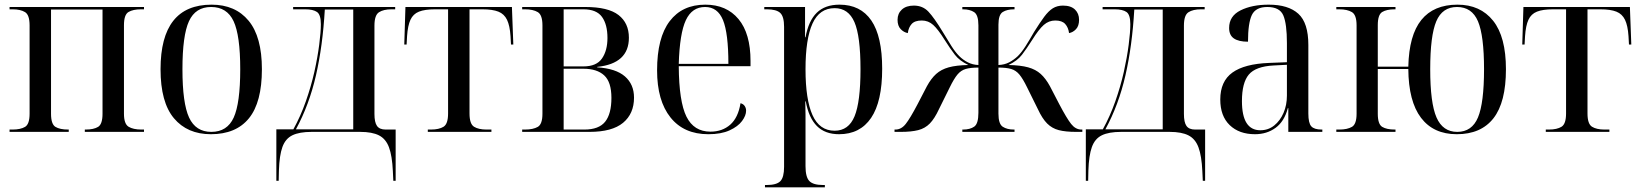

<svg xmlns="http://www.w3.org/2000/svg" viewBox="-20 -566 7038 824"><path d="M21 0V-10H34Q68 -10 87.5 -21.5Q107 -33 107 -78V-457Q107 -502 87.5 -514Q68 -526 34 -526H21V-536H598V-526H585Q551 -526 531.5 -514.5Q512 -503 512 -458V-78Q512 -34 532 -22Q552 -10 587 -10H598V0H344V-10H348Q382 -10 401 -21.5Q420 -33 420 -78V-525H199V-78Q199 -33 218 -21.5Q237 -10 272 -10H275V0Z M885 10Q784 10 726.5 -58.5Q669 -127 669 -269Q669 -546 888 -546Q990 -546 1047 -477Q1104 -408 1104 -269Q1104 -127 1048.5 -58.5Q993 10 885 10ZM887 0Q955 0 983 -61.5Q1011 -123 1011 -269Q1011 -414 982.5 -475Q954 -536 886 -536Q819 -536 791 -475Q763 -414 763 -269Q763 -123 791.5 -61.5Q820 0 887 0Z M1166 210V-11H1239Q1270 -67 1292.5 -131Q1315 -195 1329 -257Q1343 -320 1350 -374.5Q1357 -429 1357 -462Q1357 -503 1340.5 -514.5Q1324 -526 1290 -526H1238V-536H1676V-526H1660Q1626 -526 1606.5 -513.5Q1587 -501 1587 -456V-77Q1587 -41 1598 -25.5Q1609 -10 1635 -10H1678V210H1668L1666 168Q1663 103 1649.5 66.5Q1636 30 1606.5 15Q1577 0 1526 0H1317Q1265 0 1235 14.5Q1205 29 1192 65Q1179 101 1177 166L1176 210ZM1250 -11H1496V-525H1374Q1365 -369 1336 -242.5Q1307 -116 1250 -11Z M1816 0V-10H1829Q1864 -10 1883.5 -22Q1903 -34 1903 -79V-526H1847Q1803 -526 1778 -516Q1753 -506 1741.5 -481Q1730 -456 1727 -411L1725 -375H1715L1720 -536H2177L2183 -375H2173L2171 -411Q2168 -456 2156 -481Q2144 -506 2119 -516Q2094 -526 2050 -526H1995V-79Q1995 -34 2014.5 -22Q2034 -10 2068 -10H2089V0Z M2221 0V-10H2233Q2268 -10 2288 -21.5Q2308 -33 2308 -78V-457Q2308 -502 2288 -514Q2268 -526 2233 -526H2221V-536H2492Q2590 -536 2634.5 -501.5Q2679 -467 2679 -404Q2679 -293 2543 -279V-277Q2623 -272 2662 -238Q2701 -204 2701 -147Q2701 -78 2654 -39Q2607 0 2510 0ZM2484 -281Q2540 -281 2563.5 -315Q2587 -349 2587 -403Q2587 -461 2563.5 -493.5Q2540 -526 2484 -526H2399V-281ZM2488 -10Q2550 -10 2577 -43.5Q2604 -77 2604 -146Q2604 -214 2573 -242.5Q2542 -271 2484 -271H2399V-10Z M3020 10Q2915 10 2857.5 -62Q2800 -134 2800 -264Q2800 -404 2854 -475Q2908 -546 3007 -546Q3098 -546 3149.5 -484Q3201 -422 3201 -304V-282H2893Q2894 -130 2926 -65.5Q2958 -1 3029 -1Q3080 -1 3114 -31Q3148 -61 3158 -123Q3170 -120 3176 -111Q3182 -102 3182 -91Q3182 -70 3164.5 -46.5Q3147 -23 3111 -6.5Q3075 10 3020 10ZM3106 -292Q3106 -423 3083 -479.5Q3060 -536 3006 -536Q2950 -536 2923.5 -479.5Q2897 -423 2893 -292Z M3263 238V228H3270Q3313 228 3329 211.5Q3345 195 3345 150V-451Q3345 -495 3328.5 -510.5Q3312 -526 3271 -526H3260V-536H3435V-406H3437Q3450 -477 3485.5 -511.5Q3521 -546 3583 -546Q3673 -546 3719.5 -478Q3766 -410 3766 -271Q3766 -130 3718.5 -60Q3671 10 3581 10Q3521 10 3486 -25Q3451 -60 3438 -131H3436Q3437 -102 3437 -73.5Q3437 -45 3437 -16V147Q3437 194 3453.5 211Q3470 228 3512 228H3520V238ZM3562 -5Q3622 -5 3647.5 -67Q3673 -129 3673 -269Q3673 -411 3647 -471Q3621 -531 3562 -531Q3497 -531 3467 -465Q3437 -399 3437 -269Q3437 -139 3467 -72Q3497 -5 3562 -5Z M3819 0V-10H3823Q3848 -10 3867 -34Q3886 -58 3918 -119L3958 -196Q3976 -229 3997.5 -248.5Q4019 -268 4051.5 -277Q4084 -286 4136 -287Q4098 -305 4078 -331Q4058 -357 4034 -395Q4006 -440 3985 -459Q3964 -478 3936 -478Q3906 -478 3892.5 -463Q3879 -448 3876 -424Q3859 -427 3845.5 -441Q3832 -455 3832 -481Q3832 -508 3850.5 -525Q3869 -542 3902 -542Q3940 -542 3964.5 -516Q3989 -490 4026 -429Q4047 -394 4063.5 -368Q4080 -342 4097 -325Q4113 -309 4133.5 -298.5Q4154 -288 4179 -287V-457Q4179 -502 4160.5 -514Q4142 -526 4113 -526H4110V-536H4334V-526H4332Q4302 -526 4283.5 -514.5Q4265 -503 4265 -460V-287Q4291 -288 4311 -298.5Q4331 -309 4348 -325Q4365 -342 4381.5 -368Q4398 -394 4418 -429Q4443 -469 4461.5 -494Q4480 -519 4498.5 -530.5Q4517 -542 4542 -542Q4576 -542 4593.5 -525Q4611 -508 4611 -481Q4611 -455 4598 -441Q4585 -427 4568 -424Q4565 -448 4551.5 -463Q4538 -478 4509 -478Q4481 -478 4459.5 -459Q4438 -440 4410 -395Q4386 -357 4366 -331Q4346 -305 4308 -287Q4360 -286 4392.5 -277Q4425 -268 4446.5 -248.5Q4468 -229 4486 -196L4526 -119Q4558 -58 4577 -34Q4596 -10 4621 -10H4625V0H4598Q4553 0 4524 -7.5Q4495 -15 4474 -36Q4453 -57 4434 -98L4388 -191Q4370 -228 4355 -246Q4340 -264 4319.5 -270Q4299 -276 4265 -276V-78Q4265 -34 4283.5 -22Q4302 -10 4331 -10H4334V0H4110V-10H4113Q4143 -10 4161 -22.5Q4179 -35 4179 -82V-276Q4145 -276 4124.5 -270Q4104 -264 4089 -246Q4074 -228 4056 -191L4010 -98Q3991 -57 3970.5 -36Q3950 -15 3920.5 -7.5Q3891 0 3846 0Z M4640 210V-11H4713Q4744 -67 4766.5 -131Q4789 -195 4803 -257Q4817 -320 4824 -374.5Q4831 -429 4831 -462Q4831 -503 4814.5 -514.5Q4798 -526 4764 -526H4712V-536H5150V-526H5134Q5100 -526 5080.5 -513.5Q5061 -501 5061 -456V-77Q5061 -41 5072 -25.5Q5083 -10 5109 -10H5152V210H5142L5140 168Q5137 103 5123.5 66.5Q5110 30 5080.5 15Q5051 0 5000 0H4791Q4739 0 4709 14.5Q4679 29 4666 65Q4653 101 4651 166L4650 210ZM4724 -11H4970V-525H4848Q4839 -369 4810 -242.5Q4781 -116 4724 -11Z M5366 10Q5298 10 5257.5 -29Q5217 -68 5217 -139Q5217 -217 5269 -254.5Q5321 -292 5427 -296L5503 -299V-381Q5503 -464 5487.5 -500Q5472 -536 5419 -536Q5369 -536 5352.5 -501.5Q5336 -467 5336 -387Q5296 -387 5275.5 -401Q5255 -415 5255 -446Q5255 -497 5304 -521.5Q5353 -546 5425 -546Q5509 -546 5552 -507Q5595 -468 5595 -373V-79Q5595 -38 5607.5 -24Q5620 -10 5652 -10H5655V0H5509V-102H5507Q5492 -45 5454.5 -17.5Q5417 10 5366 10ZM5389 -7Q5423 -7 5448.5 -27.5Q5474 -48 5488.5 -81.5Q5503 -115 5503 -156V-288L5446 -285Q5369 -281 5339.5 -246Q5310 -211 5310 -132Q5310 -7 5389 -7Z M6232 10Q6132 10 6078.5 -60.5Q6025 -131 6024 -270H5893V-78Q5893 -33 5912 -21.5Q5931 -10 5966 -10H5969V0H5715V-10H5728Q5762 -10 5782 -21.5Q5802 -33 5802 -78V-457Q5802 -502 5782 -514Q5762 -526 5728 -526H5715V-536H5969V-526H5965Q5931 -526 5912 -514.5Q5893 -503 5893 -458V-280H6024Q6027 -415 6080 -480.5Q6133 -546 6235 -546Q6333 -546 6388 -477Q6443 -408 6443 -269Q6443 -127 6389.5 -58.5Q6336 10 6232 10ZM6234 0Q6297 0 6323 -62Q6349 -124 6349 -269Q6349 -413 6323 -474.5Q6297 -536 6233 -536Q6170 -536 6144 -474.5Q6118 -413 6118 -269Q6118 -124 6145 -62Q6172 0 6234 0Z M6614 0V-10H6627Q6662 -10 6681.5 -22Q6701 -34 6701 -79V-526H6645Q6601 -526 6576 -516Q6551 -506 6539.5 -481Q6528 -456 6525 -411L6523 -375H6513L6518 -536H6975L6981 -375H6971L6969 -411Q6966 -456 6954 -481Q6942 -506 6917 -516Q6892 -526 6848 -526H6793V-79Q6793 -34 6812.5 -22Q6832 -10 6866 -10H6887V0Z"/></svg>

Font: Noto Serif Display SemiCondensed
Style: Regular
Weight: 400
Width: 4
Designer: Monotype Design Team
Foundry: Monotype Imaging Inc.
Version: Version 2.009